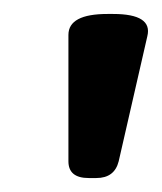

<svg xmlns="http://www.w3.org/2000/svg" viewBox="-20 -722 232 275"><path d="M107 -467Q78 -467 78 -491V-672Q78 -702 134 -702H142Q199 -702 191 -670L150 -491Q144 -467 118 -467Z"/></svg>

Font: Asap SemiBold
Style: Italic
Weight: 600
Italic angle: -6°
Designer: Pablo Cosgaya
Foundry: Omnibus-Type
Version: Version 3.001; ttfautohint (v1.8.3)